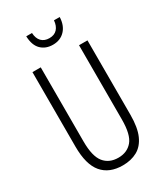

<svg xmlns="http://www.w3.org/2000/svg" viewBox="-224 -1002 951 1103"><g transform="rotate(-30 252.0 -450.0)"><path d="M435 -221Q435 -136 412.5 -85.5Q390 -35 349 -12.5Q308 10 253 10Q164 10 117 -45.5Q70 -101 70 -220V-714H125V-222Q125 -124 158.5 -82.5Q192 -41 253 -41Q311 -41 345 -81Q379 -121 379 -222V-714H435ZM364 -910Q362 -855 331.5 -823Q301 -791 252 -791Q204 -791 174 -820.5Q144 -850 142 -910H180Q182 -873 201 -853.5Q220 -834 253 -834Q286 -834 304.5 -854Q323 -874 326 -910Z"/></g></svg>

Font: Noto Sans Ethiopic ExtraCondensed Light
Style: Regular
Weight: 300
Width: 2
Designer: Monotype Design Team
Foundry: Monotype Imaging Inc.
Version: Version 2.102; ttfautohint (v1.8.4.7-5d5b)